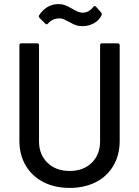

<svg xmlns="http://www.w3.org/2000/svg" viewBox="-20 -912 681 940"><path d="M75 -222V-690Q75 -700 85 -700H161Q171 -700 171 -690V-220Q171 -155 212.5 -115Q254 -75 321 -75Q388 -75 429 -115Q470 -155 470 -220V-690Q470 -700 480 -700H556Q566 -700 566 -690V-222Q566 -154 535.5 -101.5Q505 -49 449.5 -20.5Q394 8 321 8Q248 8 192.5 -20.5Q137 -49 106 -101.5Q75 -154 75 -222ZM320 -804Q301 -814 291.5 -818Q282 -822 271 -822Q239 -822 218 -800L214 -796Q212 -793 208.5 -793Q205 -793 202 -796L174 -824Q167 -831 172 -838Q189 -864 213 -878Q237 -892 266 -892Q283 -892 295.5 -887.5Q308 -883 319 -877Q330 -871 334 -869Q338 -867 348.5 -861Q359 -855 367.5 -852.5Q376 -850 384 -850Q415 -850 436 -877Q442 -887 450 -879L475 -851Q478 -847 478.5 -844Q479 -841 477 -837Q465 -812 439.5 -798Q414 -784 384 -784Q365 -784 351 -789Q337 -794 320 -804Z"/></svg>

Font: Amber EN Medium
Style: Regular
Weight: 500
Designer: Jeremy Tribby
Foundry: Tribby Type Co.
Version: Version 1.403 November 24, 2021